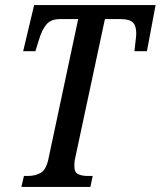

<svg xmlns="http://www.w3.org/2000/svg" viewBox="-20 -734 631 754"><path d="M64 0 74 -43H90Q118 -43 139.5 -55Q161 -67 170 -109L287 -659H215Q179 -659 161.5 -637Q144 -615 133 -578L119 -533H71L114 -714H591L557 -533H508L513 -578Q514 -584 514.5 -591Q515 -598 515 -603Q515 -633 501.5 -646Q488 -659 454 -659H392L275 -112Q273 -104 272.5 -96Q272 -88 272 -81Q272 -57 287 -50Q302 -43 325 -43H344L335 0Z"/></svg>

Font: Noto Serif ExtraCondensed Medium
Style: Italic
Weight: 500
Width: 2
Italic angle: -12°
Designer: Monotype Design Team
Foundry: Monotype Imaging Inc.
Version: Version 2.013; ttfautohint (v1.8.4.7-5d5b)